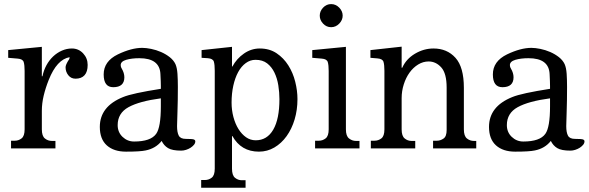

<svg xmlns="http://www.w3.org/2000/svg" viewBox="-20 -715 2839 925"><path d="M343.8 -335.9Q322.3 -335.9 309.1 -352.5Q295.9 -369.1 295.9 -390.6Q295.9 -401.4 307.6 -420.9Q313.5 -428.7 314.5 -433.1Q315.4 -437.5 315.4 -439.5Q253.9 -428.7 214.8 -330.1Q199.2 -291 190.4 -253.9Q181.6 -216.8 181.6 -180.7V-91.8Q181.6 -59.6 196.3 -47.9Q210.9 -36.1 229.5 -36.1H247.1V0H33.2V-37.1H51.8Q69.3 -37.1 84 -48.3Q98.6 -59.6 98.6 -91.8V-373Q98.6 -401.4 94.2 -416Q89.8 -430.7 65.4 -432.6L19.5 -436.5V-473.6L181.6 -489.3V-347.7H184.6Q190.4 -376 203.6 -400.4Q216.8 -424.8 235.8 -442.9Q254.9 -460.9 278.3 -471.2Q301.8 -481.4 326.2 -481.4Q358.4 -481.4 380.4 -458Q402.3 -434.6 402.3 -402.3Q402.3 -369.1 387.2 -352.5Q372.1 -335.9 343.8 -335.9Z M758.8 -36.1Q730.5 0 681.6 9.8Q655.3 15.6 586.9 15.6Q528.3 15.6 494.6 -14.6Q460.9 -44.9 460.9 -103.5Q460.9 -202.1 572.3 -247.1Q595.7 -256.8 641.1 -266.6Q686.5 -276.4 754.9 -287.1V-300.8Q754.9 -310.5 754.4 -324.2Q753.9 -337.9 752.9 -357.4Q750 -434.6 651.4 -434.6Q614.3 -434.6 587.9 -426.8Q561.5 -418.9 561.5 -401.4Q561.5 -391.6 566.4 -384.8Q579.1 -363.3 579.1 -342.8Q579.1 -294.9 525.4 -294.9Q479.5 -294.9 479.5 -356.4Q479.5 -419.9 547.9 -453.1Q613.3 -484.4 665 -484.4Q683.6 -484.4 708 -479.5Q732.4 -474.6 755.9 -464.4Q779.3 -454.1 797.9 -439.5Q816.4 -424.8 825.2 -406.2Q833 -388.7 835 -359.4Q836.9 -330.1 836.9 -295.9Q836.9 -228.5 835 -176.3Q833 -124 833 -107.4Q833 -77.1 841.3 -61.5Q849.6 -45.9 875 -45.9Q907.2 -45.9 914.1 -43Q920.9 -40 920.9 -34.2Q920.9 -25.4 914.6 -17.6Q908.2 -9.8 898.4 -3.4Q888.7 2.9 876.5 6.8Q864.3 10.7 853.5 10.7Q809.6 10.7 789.6 -1.5Q769.5 -13.7 758.8 -36.1ZM754.9 -241.2Q651.4 -227.5 599.1 -198.7Q546.9 -169.9 546.9 -112.3Q546.9 -78.1 570.3 -55.7Q593.8 -33.2 626 -33.2Q706.1 -33.2 732.4 -70.3Q754.9 -101.6 754.9 -203.1Z M1097.7 -394.5H1099.6Q1120.1 -432.6 1155.3 -457Q1190.4 -481.4 1231.4 -481.4Q1278.3 -481.4 1312.5 -458.5Q1346.7 -435.5 1369.1 -399.9Q1391.6 -364.3 1402.3 -321.3Q1413.1 -278.3 1413.1 -237.3Q1413.1 -185.5 1399.4 -139.6Q1385.7 -93.8 1360.8 -59.1Q1335.9 -24.4 1301.8 -4.4Q1267.6 15.6 1227.5 15.6Q1141.6 15.6 1099.6 -59.6H1097.7V97.7Q1097.7 129.9 1112.3 141.6Q1127 153.3 1144.5 153.3H1163.1V189.5H949.2V152.3H966.8Q985.4 152.3 1000 141.1Q1014.6 129.9 1014.6 97.7V-374Q1014.6 -403.3 1010.3 -418Q1005.9 -432.6 981.4 -434.6L951.2 -436.5V-473.6L1097.7 -489.3ZM1095.7 -220.7Q1095.7 -184.6 1104.5 -151.4Q1113.3 -118.2 1128.9 -93.3Q1144.5 -68.4 1165.5 -53.7Q1186.5 -39.1 1211.9 -39.1Q1266.6 -39.1 1296.4 -90.3Q1326.2 -141.6 1326.2 -237.3Q1326.2 -270.5 1320.8 -304.2Q1315.4 -337.9 1302.2 -365.2Q1289.1 -392.6 1267.1 -409.7Q1245.1 -426.8 1210.9 -426.8Q1185.5 -426.8 1164.1 -411.1Q1142.6 -395.5 1127.4 -367.7Q1112.3 -339.8 1104 -302.2Q1095.7 -264.6 1095.7 -220.7Z M1630.9 -639.6Q1630.9 -618.2 1614.3 -601.1Q1597.7 -584 1575.2 -584Q1552.7 -584 1536.6 -601.1Q1520.5 -618.2 1520.5 -639.6Q1520.5 -661.1 1536.6 -678.2Q1552.7 -695.3 1575.2 -695.3Q1597.7 -695.3 1614.3 -678.2Q1630.9 -661.1 1630.9 -639.6ZM1646.5 -91.8Q1646.5 -59.6 1661.6 -47.9Q1676.8 -36.1 1694.3 -36.1H1711.9V0H1498V-37.1H1516.6Q1534.2 -37.1 1548.8 -48.3Q1563.5 -59.6 1563.5 -91.8V-373Q1563.5 -401.4 1559.1 -416Q1554.7 -430.7 1530.3 -432.6L1484.4 -436.5V-473.6L1646.5 -489.3Z M1915 -388.7H1918Q1936.5 -430.7 1979 -456.1Q2021.5 -481.4 2068.4 -481.4Q2133.8 -481.4 2174.3 -436.5Q2214.8 -391.6 2214.8 -292V-91.8Q2214.8 -59.6 2229.5 -47.9Q2244.1 -36.1 2262.7 -36.1H2274.4V0H2066.4V-37.1H2085Q2101.6 -37.1 2116.7 -47.4Q2131.8 -57.6 2131.8 -88.9V-293Q2131.8 -361.3 2106 -390.1Q2080.1 -418.9 2044.9 -418.9Q2018.6 -418.9 1994.6 -404.3Q1970.7 -389.6 1953.1 -365.2Q1935.5 -340.8 1925.3 -308.6Q1915 -276.4 1915 -242.2V-91.8Q1915 -59.6 1929.7 -47.9Q1944.3 -36.1 1961.9 -36.1H1980.5V0H1766.6V-37.1H1784.2Q1802.7 -37.1 1817.4 -48.3Q1832 -59.6 1832 -91.8V-374Q1832 -402.3 1827.6 -417Q1823.2 -431.6 1798.8 -433.6L1764.6 -436.5V-473.6L1915 -490.2Z M2633.8 -36.1Q2605.5 0 2556.6 9.8Q2530.3 15.6 2461.9 15.6Q2403.3 15.6 2369.6 -14.6Q2335.9 -44.9 2335.9 -103.5Q2335.9 -202.1 2447.3 -247.1Q2470.7 -256.8 2516.1 -266.6Q2561.5 -276.4 2629.9 -287.1V-300.8Q2629.9 -310.5 2629.4 -324.2Q2628.9 -337.9 2627.9 -357.4Q2625 -434.6 2526.4 -434.6Q2489.3 -434.6 2462.9 -426.8Q2436.5 -418.9 2436.5 -401.4Q2436.5 -391.6 2441.4 -384.8Q2454.1 -363.3 2454.1 -342.8Q2454.1 -294.9 2400.4 -294.9Q2354.5 -294.9 2354.5 -356.4Q2354.5 -419.9 2422.9 -453.1Q2488.3 -484.4 2540 -484.4Q2558.6 -484.4 2583 -479.5Q2607.4 -474.6 2630.9 -464.4Q2654.3 -454.1 2672.9 -439.5Q2691.4 -424.8 2700.2 -406.2Q2708 -388.7 2710 -359.4Q2711.9 -330.1 2711.9 -295.9Q2711.9 -228.5 2710 -176.3Q2708 -124 2708 -107.4Q2708 -77.1 2716.3 -61.5Q2724.6 -45.9 2750 -45.9Q2782.2 -45.9 2789.1 -43Q2795.9 -40 2795.9 -34.2Q2795.9 -25.4 2789.6 -17.6Q2783.2 -9.8 2773.4 -3.4Q2763.7 2.9 2751.5 6.8Q2739.3 10.7 2728.5 10.7Q2684.6 10.7 2664.6 -1.5Q2644.5 -13.7 2633.8 -36.1ZM2629.9 -241.2Q2526.4 -227.5 2474.1 -198.7Q2421.9 -169.9 2421.9 -112.3Q2421.9 -78.1 2445.3 -55.7Q2468.8 -33.2 2501 -33.2Q2581.1 -33.2 2607.4 -70.3Q2629.9 -101.6 2629.9 -203.1Z"/></svg>

Font: Uchen
Style: Regular
Weight: 400
Designer: Christopher J. Fynn
Foundry: Christopher J. Fynn for DDC
Version: Version 1.000 preliminary